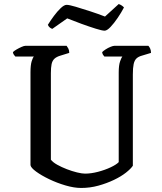

<svg xmlns="http://www.w3.org/2000/svg" viewBox="-20 -931 804 951"><path d="M382 0Q347 0 304.5 -12.5Q262 -25 223.5 -43.5Q185 -62 159 -81Q133 -100 131 -113V-572Q131 -609 137 -628Q143 -647 148 -651H56Q53 -655 49 -659.5Q45 -664 44 -673Q50 -679 62 -686Q74 -693 86.5 -698.5Q99 -704 105 -704H310Q314 -699 318.5 -690.5Q323 -682 323 -669L281 -656Q260 -650 249.5 -640Q239 -630 235.5 -613Q232 -596 232 -569V-140Q242 -127 263.5 -115Q285 -103 311 -93Q337 -83 361.5 -77Q386 -71 401 -71Q431 -71 465.5 -80Q500 -89 528.5 -102.5Q557 -116 568 -128V-572Q568 -608 575 -627.5Q582 -647 586 -651H497Q493 -655 490 -660Q487 -665 486 -673Q492 -679 503.5 -686.5Q515 -694 527.5 -699Q540 -704 546 -704H715Q720 -699 724 -690Q728 -681 728 -669L685 -656Q666 -651 656 -641.5Q646 -632 642 -613.5Q638 -595 638 -562V-110Q628 -95 604 -76Q580 -57 544.5 -40Q509 -23 467.5 -11.5Q426 0 382 0ZM498 -779Q486 -779 454 -789Q422 -799 383.5 -813Q345 -827 313 -840L239 -788Q233 -790 227 -794.5Q221 -799 217 -808Q230 -829 247 -852Q264 -875 281 -891Q298 -907 310 -907Q323 -907 355 -897.5Q387 -888 427 -875Q467 -862 500 -849L568 -911Q577 -908 584 -903Q591 -898 594 -894Q581 -869 563 -842.5Q545 -816 527.5 -797.5Q510 -779 498 -779Z"/></svg>

Font: Texturina 12pt
Style: Regular
Weight: 400
Designer: Guillermo Torres Carreño
Foundry: Omnibus-Type
Version: Version 1.002